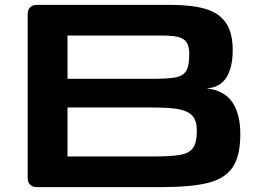

<svg xmlns="http://www.w3.org/2000/svg" viewBox="-20 -770 1071 790"><path d="M132.8 -750H679.7Q769.1 -750 824.9 -733.6Q880.7 -717.3 909.1 -676.7Q937.5 -636.1 937.5 -564Q937.5 -493.1 911.9 -451.7Q886.3 -410.4 830.1 -406.2Q903.1 -398.2 935.9 -349.4Q968.8 -300.5 968.8 -218.8Q968.8 -128.8 937.6 -82.2Q906.5 -35.6 836.9 -17.8Q767.2 0 638.2 0H132.8Q113.8 0 103.8 -10Q93.8 -20 93.8 -39.1V-710.9Q93.8 -730 103.8 -740Q113.8 -750 132.8 -750ZM758.8 -547.3Q758.8 -580.2 747.2 -596.5Q735.5 -612.8 711.3 -618.3Q687.1 -623.8 641.6 -623.8H257.8V-445.7H604Q673.4 -445.7 703.5 -451.8Q733.5 -457.9 746.1 -478.2Q758.8 -498.5 758.8 -547.3ZM790 -232.5Q790 -272.9 772 -293.1Q754 -313.4 715.8 -320.6Q677.6 -327.7 605.2 -327.7H257.8V-126.2H608.3Q687 -126.2 723.5 -133.3Q760.1 -140.3 775 -162.4Q790 -184.4 790 -232.5Z"/></svg>

Font: Gyrochrome
Style: Regular
Weight: 400
Designer: David Moles
Foundry: David Moles
Version: Version 1.005;Glyphs 3.2.3 (3260)